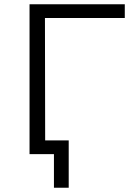

<svg xmlns="http://www.w3.org/2000/svg" viewBox="-20 -720 612 897"><path d="M563 -636V-700H118V0H232V157H301V-64H191L190 -636Z"/></svg>

Font: Talent
Style: Regular
Weight: 400
Designer: Mike Powis
Version: Version 1.001;hotconv 1.0.109;makeotfexe 2.5.65596